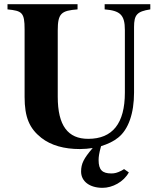

<svg xmlns="http://www.w3.org/2000/svg" viewBox="-20 -696 762 921"><path d="M423 16C382 64 369 89 369 127C369 174 410 205 472 205C519 205 573 177 598 131L575 115C572 117 570 119 562 123C542 133 530 136 514 136C471 136 453 119 453 72C453 57 455 40 464 8C464 7 465 6 465 5C497 -5 525 -18 547 -36C596 -75 623 -152 623 -252V-566C623 -625 637 -641 701 -651V-676H482V-651C556 -645 579 -625 579 -552V-252C579 -104 520 -30 403 -30C306 -30 257 -93 257 -232V-550C257 -632 274 -645 352 -651V-676H16V-651C86 -644 98 -636 98 -555V-231C98 -134 121 -80 178 -35C225 2 289 19 363 19C384 19 405 17 425 14Z"/></svg>

Font: XITS
Style: Bold
Weight: 700
Designer: MicroPress Inc., with final additions and corrections provided by Coen Hoffman, Elsevier (retired)
Version: Version 1.107